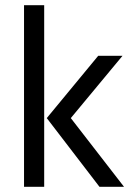

<svg xmlns="http://www.w3.org/2000/svg" viewBox="-20 -723 520 743"><path d="M254 -266 460 0H365L161 -266L360 -507H454ZM151 0H73V-703H151Z"/></svg>

Font: Hind Madurai
Style: Regular
Weight: 400
Designer: Jyotish Sonowal
Foundry: Indian Type Foundry
Version: Version 0.702;PS 1.0;hotconv 1.0.81;makeotf.lib2.5.63406